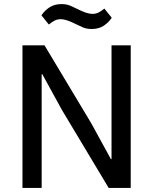

<svg xmlns="http://www.w3.org/2000/svg" viewBox="-20 -920 750 940"><path d="M283 -382 187 -557H184V0H90V-698H198L427 -316L523 -141H526V-698H620V0H512ZM429 -778Q403 -778 384.5 -786.5Q366 -795 349 -803Q304 -826 278 -826Q261 -826 248 -819.5Q235 -813 219 -800L183 -845Q197 -867 221.5 -883.5Q246 -900 281 -900Q307 -900 325.5 -891.5Q344 -883 361 -875Q406 -852 432 -852Q449 -852 462 -858.5Q475 -865 491 -878L527 -833Q513 -811 488.5 -794.5Q464 -778 429 -778Z"/></svg>

Font: IBM Plex Sans Text
Style: Regular
Weight: 450
Designer: Mike Abbink, Paul van der Laan, Pieter van Rosmalen
Foundry: Bold Monday
Version: Version 3.005